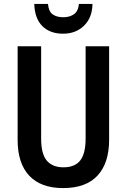

<svg xmlns="http://www.w3.org/2000/svg" viewBox="-20 -950 647 980"><path d="M537 -237Q537 -118 478 -54Q419 10 302 10Q189 10 129.5 -53Q70 -116 70 -236V-714H190V-242Q190 -164 219 -130Q248 -96 304 -96Q362 -96 389.5 -131Q417 -166 417 -243V-714H537ZM452 -930Q451 -860 409 -819Q367 -778 302 -778Q235 -778 196 -817Q157 -856 155 -930H225Q228 -892 248.5 -877Q269 -862 303 -862Q335 -862 357 -877Q379 -892 383 -930Z"/></svg>

Font: Noto Sans Devanagari Condensed SemiBold
Style: Regular
Weight: 600
Width: 3
Designer: Jelle Bosma - Monotype Design Team
Foundry: Monotype Imaging Inc.
Version: Version 2.004; ttfautohint (v1.8.4.7-5d5b)